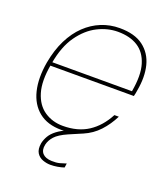

<svg xmlns="http://www.w3.org/2000/svg" viewBox="-132 -622 783 898"><g transform="rotate(20 260.0 -173.0)"><path d="M215 12Q146 12 103 -22.5Q60 -57 45 -118.5Q30 -180 44 -261Q56 -327 81 -377Q106 -427 141 -460.5Q176 -494 219 -511.5Q262 -529 310 -529Q385 -529 428 -496.5Q471 -464 485 -409Q499 -354 486 -283Q485 -274 483.5 -268Q482 -262 480 -253H54L57 -271H464Q479 -355 463 -407.5Q447 -460 407.5 -485Q368 -510 308 -510Q257 -510 207.5 -485Q158 -460 120 -406.5Q82 -353 67 -267L65 -256Q50 -172 66.5 -117Q83 -62 123 -35Q163 -8 215 -8Q289 -8 340.5 -41.5Q392 -75 425 -138H447Q425 -94 393.5 -60Q362 -26 317.5 -7Q273 12 215 12ZM222 183Q204 183 184.5 176Q165 169 154 151.5Q143 134 148 103Q152 84 162.5 66Q173 48 194 32Q215 16 248 2L313 -25L322 -9L252 21Q209 40 191 60Q173 80 168 103Q162 131 176.5 147Q191 163 222 164Q245 165 262 160.5Q279 156 293 151L290 172Q275 177 257.5 180Q240 183 222 183Z"/></g></svg>

Font: DM Sans 11pt Thin
Style: Italic
Weight: 250
Italic angle: -10°
Version: Version 4.004;gftools[0.9.30]